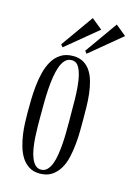

<svg xmlns="http://www.w3.org/2000/svg" viewBox="-102 -782 523 751"><g transform="rotate(15 159.5 -406.5)"><path d="M245.1 -334Q245.1 -313.5 244.9 -287.4Q244.6 -261.2 241.9 -233.6Q239.3 -206.1 233.2 -179.4Q227.1 -152.8 214.6 -132.1Q202.1 -111.3 182.9 -98.6Q163.6 -85.9 134.8 -85.9Q108.9 -85.9 91.1 -97.4Q73.2 -108.9 61.5 -127.2Q49.8 -145.5 43 -169.2Q36.1 -192.9 32.7 -217.3Q29.3 -241.7 28.6 -264.9Q27.8 -288.1 27.8 -306.2Q27.8 -327.6 28.3 -355.2Q28.8 -382.8 31.7 -411.6Q34.7 -440.4 41.5 -467.8Q48.3 -495.1 61 -516.6Q73.7 -538.1 93.8 -551Q113.8 -564 143.1 -564Q168.5 -564 185.8 -553.7Q203.1 -543.5 214.4 -526.1Q225.6 -508.8 231.9 -485.8Q238.3 -462.9 241.2 -437.3Q244.1 -411.6 244.6 -385Q245.1 -358.4 245.1 -334ZM142.1 -546.9Q126.5 -546.9 116 -536.1Q105.5 -525.4 98.6 -506.8Q91.8 -488.3 87.9 -463.9Q84 -439.5 82.3 -412.1Q80.6 -384.8 80.3 -356.4Q80.1 -328.1 80.1 -301.8Q80.1 -282.7 80.3 -260.5Q80.6 -238.3 82 -216.1Q83.5 -193.8 86.9 -173.3Q90.3 -152.8 96.7 -137Q103 -121.1 112.5 -111.6Q122.1 -102.1 136.2 -102.1Q150.4 -102.1 160.4 -112.1Q170.4 -122.1 176.8 -138.7Q183.1 -155.3 186.5 -177Q189.9 -198.7 191.7 -222.4Q193.4 -246.1 193.6 -270Q193.8 -293.9 193.8 -314.9Q193.8 -361.3 193.1 -403.3Q192.4 -445.3 187.5 -477.3Q182.6 -509.3 172.1 -528.1Q161.6 -546.9 142.1 -546.9ZM178.7 -727.1 222.2 -691.9 93.8 -585.9 85.9 -596.2ZM275.9 -727.1 318.8 -691.9 190.9 -585.9 183.1 -596.2Z"/></g></svg>

Font: Bigelow Rules
Style: Regular
Weight: 400
Designer: Astigmatic (AOETI)
Foundry: Astigmatic (AOETI)
Version: Version 1.001